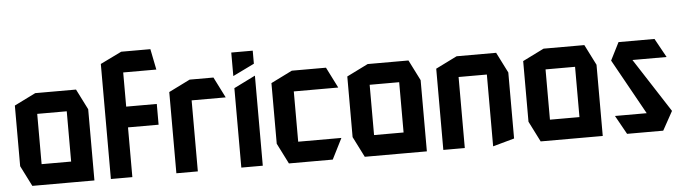

<svg xmlns="http://www.w3.org/2000/svg" viewBox="-45 -883 3803 1069"><g transform="rotate(-5 1856.0 -348.5)"><path d="M160 -397V-513H387L445 -398V-397ZM98 0 40 -115V-116H325V0ZM40 -116V-454L159 -513H160V-116ZM325 0V-397H445V0Z M657 -278 538 -394H828V-278ZM537 0V-394H538L657 -278V0ZM537 -394V-643L656 -701H657V-394ZM657 -585V-701H819L842 -586V-585Z M903 0V-454L1022 -513H1023V0ZM1023 -397V-513H1155L1213 -398V-397Z M1266 0V-444L1385 -503H1386V0ZM1266 -512V-643H1386V-570L1267 -512Z M1532 0 1474 -115V-116H1835V-115L1777 0ZM1474 -116V-454L1593 -513H1594V-116ZM1594 -397V-513H1784L1842 -398V-397Z M2018 -397V-513H2245L2303 -398V-397ZM1956 0 1898 -115V-116H2183V0ZM1898 -116V-454L2017 -513H2018V-116ZM2183 0V-397H2303V0Z M2395 0V-454L2514 -513H2515V0ZM2673 4V-397H2793V-29L2674 4ZM2515 -397V-513H2735L2793 -398V-397Z M3001 -397V-513H3228L3286 -398V-397ZM2939 0 2881 -115V-116H3166V0ZM2881 -116V-454L3000 -513H3001V-116ZM3166 0V-397H3286V0Z M3431 -407 3419 -513H3620L3678 -408V-407ZM3557 -76 3369 -414 3419 -513 3682 -106V-105ZM3422 0 3364 -104V-105H3682L3624 0Z"/></g></svg>

Font: Foldit Medium
Style: Regular
Weight: 500
Version: Version 1.003